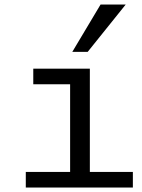

<svg xmlns="http://www.w3.org/2000/svg" viewBox="-20 -845 640 865"><path d="M96.2 0ZM129.9 -465.3V-535.6H384.8V-70.3H578.6V0H96.2V-70.3H295.9V-465.3ZM305.7 -611.3 433.1 -824.7H546.4L375 -611.3Z"/></svg>

Font: Oxygen Mono
Style: Regular
Weight: 400
Designer: Vernon Adams
Foundry: Vernon Adams
Version: Version 0.201; ttfautohint (v0.8) -r 50 -G 200 -x